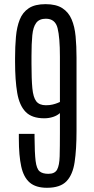

<svg xmlns="http://www.w3.org/2000/svg" viewBox="-20 -890 449 920"><path d="M205.1 9.8Q151.9 9.8 122.6 -15.1Q93.3 -40 81.8 -92Q70.3 -144 70.3 -225.1V-248.5H145.5V-232.4Q146 -156.7 150.6 -119.1Q155.3 -81.5 169.4 -69.3Q183.6 -57.1 211.9 -57.1Q242.7 -57.1 253.7 -77.4Q264.6 -97.7 265.9 -141.1Q267.1 -184.6 267.1 -253.4V-348.1Q254.4 -336.4 234.4 -329.8Q214.4 -323.2 191.9 -323.2Q132.8 -323.2 102.8 -354Q72.8 -384.8 62.5 -445.1Q52.2 -505.4 52.2 -594.2V-611.3Q52.2 -666.5 56.4 -713.6Q60.5 -760.7 74.5 -795.9Q88.4 -831.1 117.9 -850.6Q147.5 -870.1 198.2 -870.1Q249 -870.1 278.8 -850.8Q308.6 -831.5 323.2 -797.1Q337.9 -762.7 342.3 -715.8Q346.7 -668.9 346.7 -613.8V-262.2Q346.7 -173.8 337.6 -113.3Q328.6 -52.7 298.6 -21.5Q268.6 9.8 205.1 9.8ZM200.2 -385.7Q218.8 -385.7 232.4 -389.2Q246.1 -392.6 254.9 -396.2Q263.7 -399.9 267.1 -401.4V-618.7Q267.1 -710 255.9 -755.1Q244.6 -800.3 199.7 -800.3Q168.5 -800.3 153.6 -780.5Q138.7 -760.7 134.8 -720.9Q130.9 -681.2 130.9 -620.6V-585.4Q130.9 -511.2 135 -467.3Q139.2 -423.3 153.8 -404.5Q168.5 -385.7 200.2 -385.7Z"/></svg>

Font: Antonio ExtraLight
Style: Regular
Weight: 250
Designer: Vernon Adams
Foundry: Vernon Adams
Version: Version 1.002